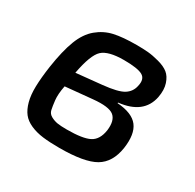

<svg xmlns="http://www.w3.org/2000/svg" viewBox="-119 -630 783 772"><g transform="rotate(30 272.0 -244.0)"><path d="M358 -263 357 -260Q427 -255 453.5 -220.5Q480 -186 470 -117Q459 -45 409.5 -16Q360 13 244 13Q199 13 167 9Q135 5 109 -6.5Q83 -18 68.5 -36.5Q54 -55 46 -84.5Q38 -114 39 -154.5Q40 -195 48 -250Q60 -330 79 -379.5Q98 -429 130.5 -456Q163 -483 203 -492Q243 -501 307 -501Q337 -501 360 -499Q383 -497 412.5 -489Q442 -481 459 -467.5Q476 -454 485 -427Q494 -400 487 -363Q469 -275 358 -263ZM149 -281 268 -293Q337 -300 362.5 -316Q388 -332 394 -361Q403 -397 380 -410Q357 -423 293 -423Q221 -423 193.5 -397.5Q166 -372 149 -281ZM264 -224 139 -212Q131 -172 134 -145Q137 -118 140.5 -102.5Q144 -87 159 -79Q174 -71 189.5 -68.5Q205 -66 233 -66Q307 -66 338 -82Q369 -98 376 -145Q382 -193 358.5 -212Q335 -231 264 -224Z"/></g></svg>

Font: Exo 2.0 Medium
Style: Italic
Weight: 500
Italic angle: -8°
Designer: Natanael Gama
Version: Version 1.001;PS 001.001;hotconv 1.0.70;makeotf.lib2.5.58329